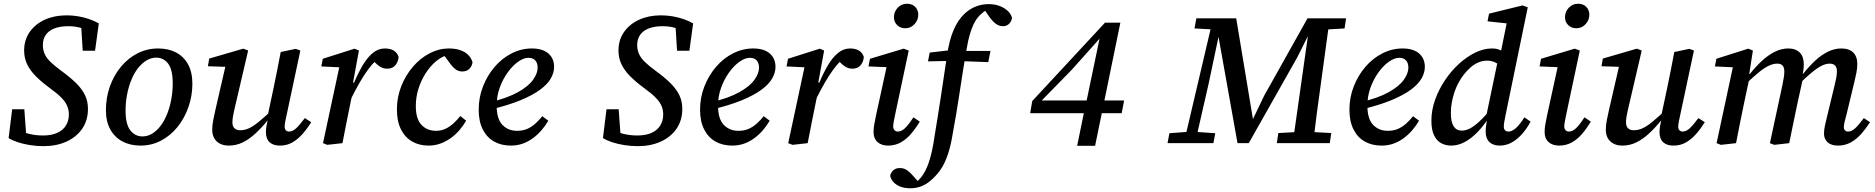

<svg xmlns="http://www.w3.org/2000/svg" viewBox="-20 -765 10020 1026"><path d="M26 -27 45 -181H110L121 -30L71 -74Q100 -59 134.5 -50Q169 -41 210 -41Q256 -41 287 -55.5Q318 -70 333 -95.5Q348 -121 348 -153Q348 -177 339.5 -198Q331 -219 309 -242Q287 -265 248 -293Q203 -326 172 -357Q141 -388 125 -421.5Q109 -455 109 -495Q109 -552 139 -594.5Q169 -637 220 -660Q271 -683 336 -683Q367 -683 397 -678Q427 -673 455 -663.5Q483 -654 508 -640L488 -494H422L413 -639L462 -594Q435 -610 406.5 -617.5Q378 -625 345 -625Q301 -625 270.5 -613Q240 -601 224.5 -578.5Q209 -556 209 -524Q209 -498 219 -476Q229 -454 251 -433Q273 -412 307 -387Q355 -352 386.5 -321Q418 -290 434 -257Q450 -224 450 -183Q450 -122 419.5 -77.5Q389 -33 335.5 -8.5Q282 16 212 16Q176 16 141 10.5Q106 5 76.5 -4.5Q47 -14 26 -27Z M731 13Q677 13 635.5 -8.5Q594 -30 570 -72.5Q546 -115 546 -176Q546 -243 567 -302.5Q588 -362 626 -408Q664 -454 715 -480Q766 -506 825 -506Q880 -506 921 -484.5Q962 -463 985 -421Q1008 -379 1008 -318Q1008 -253 987 -193Q966 -133 928.5 -86.5Q891 -40 840.5 -13.5Q790 13 731 13ZM741 -36Q770 -36 795 -52Q820 -68 840 -95Q860 -122 874 -158Q888 -194 895.5 -235.5Q903 -277 903 -319Q903 -393 878.5 -425Q854 -457 815 -457Q787 -457 762 -441.5Q737 -426 716.5 -399.5Q696 -373 681.5 -337Q667 -301 659 -259.5Q651 -218 651 -174Q651 -101 676.5 -68.5Q702 -36 741 -36Z M1202 13Q1175 13 1155 2.5Q1135 -8 1124.5 -27Q1114 -46 1114 -72Q1114 -96 1120 -126Q1126 -156 1132 -182L1191 -438L1213 -407L1091 -411L1098 -452L1280 -505L1306 -495L1237 -199Q1233 -182 1229.5 -166.5Q1226 -151 1224 -137Q1222 -123 1222 -111Q1222 -90 1233 -79.5Q1244 -69 1264 -69Q1288 -69 1311.5 -80Q1335 -91 1364.5 -115.5Q1394 -140 1434 -177L1439 -130H1417Q1381 -85 1346.5 -53Q1312 -21 1277 -4Q1242 13 1202 13ZM1476 13Q1440 13 1420.5 -5Q1401 -23 1401 -59Q1401 -75 1404 -92Q1407 -109 1412 -130H1407L1443 -300Q1453 -347 1462 -393.5Q1471 -440 1480 -487L1560 -504L1585 -495L1513 -157Q1508 -136 1504.5 -117Q1501 -98 1501 -87Q1501 -76 1507.5 -69Q1514 -62 1525 -62Q1543 -62 1561.5 -78.5Q1580 -95 1609 -134L1643 -112Q1622 -78 1597 -49.5Q1572 -21 1542.5 -4Q1513 13 1476 13Z M1853 -232 1847 -316H1869Q1891 -369 1916 -412.5Q1941 -456 1971 -481Q2001 -506 2036 -506Q2066 -506 2084.5 -494.5Q2103 -483 2110 -461Q2108 -434 2092.5 -416Q2077 -398 2050 -398Q2029 -398 2013 -407.5Q1997 -417 1980 -435L1964 -452L2018 -445L1989 -442Q1967 -421 1945.5 -391.5Q1924 -362 1901.5 -323Q1879 -284 1853 -232ZM1706 0 1799 -434 1822 -404 1697 -410 1705 -451 1875 -505 1898 -495 1867 -326 1875 -318 1855 -226Q1843 -169 1832 -112.5Q1821 -56 1810 0L1729 9Z M2270 13Q2220 13 2182 -9Q2144 -31 2122.5 -74Q2101 -117 2101 -180Q2101 -246 2124.5 -305Q2148 -364 2187.5 -409.5Q2227 -455 2276.5 -480.5Q2326 -506 2378 -506Q2415 -506 2441 -496.5Q2467 -487 2483 -470.5Q2499 -454 2505 -432Q2502 -411 2488 -397Q2474 -383 2450 -383Q2430 -383 2414 -395Q2398 -407 2382 -430L2342 -484H2395V-468H2363Q2335 -459 2306.5 -434.5Q2278 -410 2254 -372.5Q2230 -335 2216 -290.5Q2202 -246 2202 -198Q2202 -130 2232 -98Q2262 -66 2310 -66Q2338 -66 2361 -77Q2384 -88 2403.5 -106Q2423 -124 2440 -145L2471 -120Q2456 -94 2435 -69.5Q2414 -45 2388 -26.5Q2362 -8 2332.5 2.5Q2303 13 2270 13Z M2710 13Q2659 13 2620.5 -8.5Q2582 -30 2560 -73Q2538 -116 2538 -179Q2538 -244 2561 -303Q2584 -362 2623.5 -408Q2663 -454 2714.5 -480Q2766 -506 2822 -506Q2879 -506 2910 -479.5Q2941 -453 2941 -407Q2941 -377 2923.5 -346Q2906 -315 2866 -285.5Q2826 -256 2760.5 -229Q2695 -202 2598 -179L2596 -218Q2692 -241 2748 -272.5Q2804 -304 2828.5 -338.5Q2853 -373 2853 -403Q2853 -428 2840.5 -442Q2828 -456 2804 -456Q2778 -456 2748.5 -435Q2719 -414 2693 -378Q2667 -342 2650.5 -296.5Q2634 -251 2634 -201Q2634 -130 2664.5 -98Q2695 -66 2743 -66Q2775 -66 2799 -77Q2823 -88 2842.5 -106Q2862 -124 2878 -144L2910 -120Q2895 -94 2874.5 -70Q2854 -46 2828.5 -27Q2803 -8 2773.5 2.5Q2744 13 2710 13Z M3202 -27 3221 -181H3286L3297 -30L3247 -74Q3276 -59 3310.5 -50Q3345 -41 3386 -41Q3432 -41 3463 -55.5Q3494 -70 3509 -95.5Q3524 -121 3524 -153Q3524 -177 3515.5 -198Q3507 -219 3485 -242Q3463 -265 3424 -293Q3379 -326 3348 -357Q3317 -388 3301 -421.5Q3285 -455 3285 -495Q3285 -552 3315 -594.5Q3345 -637 3396 -660Q3447 -683 3512 -683Q3543 -683 3573 -678Q3603 -673 3631 -663.5Q3659 -654 3684 -640L3664 -494H3598L3589 -639L3638 -594Q3611 -610 3582.5 -617.5Q3554 -625 3521 -625Q3477 -625 3446.5 -613Q3416 -601 3400.5 -578.5Q3385 -556 3385 -524Q3385 -498 3395 -476Q3405 -454 3427 -433Q3449 -412 3483 -387Q3531 -352 3562.5 -321Q3594 -290 3610 -257Q3626 -224 3626 -183Q3626 -122 3595.5 -77.5Q3565 -33 3511.5 -8.5Q3458 16 3388 16Q3352 16 3317 10.5Q3282 5 3252.5 -4.5Q3223 -14 3202 -27Z M3893 13Q3842 13 3803.5 -8.5Q3765 -30 3743 -73Q3721 -116 3721 -179Q3721 -244 3744 -303Q3767 -362 3806.5 -408Q3846 -454 3897.5 -480Q3949 -506 4005 -506Q4062 -506 4093 -479.5Q4124 -453 4124 -407Q4124 -377 4106.5 -346Q4089 -315 4049 -285.5Q4009 -256 3943.5 -229Q3878 -202 3781 -179L3779 -218Q3875 -241 3931 -272.5Q3987 -304 4011.5 -338.5Q4036 -373 4036 -403Q4036 -428 4023.5 -442Q4011 -456 3987 -456Q3961 -456 3931.5 -435Q3902 -414 3876 -378Q3850 -342 3833.5 -296.5Q3817 -251 3817 -201Q3817 -130 3847.5 -98Q3878 -66 3926 -66Q3958 -66 3982 -77Q4006 -88 4025.5 -106Q4045 -124 4061 -144L4093 -120Q4078 -94 4057.5 -70Q4037 -46 4011.5 -27Q3986 -8 3956.5 2.5Q3927 13 3893 13Z M4339 -232 4333 -316H4355Q4377 -369 4402 -412.5Q4427 -456 4457 -481Q4487 -506 4522 -506Q4552 -506 4570.5 -494.5Q4589 -483 4596 -461Q4594 -434 4578.5 -416Q4563 -398 4536 -398Q4515 -398 4499 -407.5Q4483 -417 4466 -435L4450 -452L4504 -445L4475 -442Q4453 -421 4431.5 -391.5Q4410 -362 4387.5 -323Q4365 -284 4339 -232ZM4192 0 4285 -434 4308 -404 4183 -410 4191 -451 4361 -505 4384 -495 4353 -326 4361 -318 4341 -226Q4329 -169 4318 -112.5Q4307 -56 4296 0L4215 9Z M4648 -60Q4648 -79 4652 -101Q4656 -123 4662 -152L4724 -436L4744 -405L4621 -410L4629 -451L4809 -505L4836 -495L4765 -160Q4760 -136 4756.5 -118Q4753 -100 4753 -89Q4753 -77 4760 -69.5Q4767 -62 4778 -62Q4796 -62 4814.5 -78.5Q4833 -95 4861 -138L4895 -115Q4874 -80 4849 -50.5Q4824 -21 4793.5 -4Q4763 13 4726 13Q4690 13 4669 -6Q4648 -25 4648 -60ZM4817 -614Q4792 -614 4774.5 -630.5Q4757 -647 4757 -673Q4757 -702 4777 -723.5Q4797 -745 4827 -745Q4854 -745 4870.5 -728.5Q4887 -712 4887 -686Q4887 -658 4867 -636Q4847 -614 4817 -614Z M4845 241Q4813 241 4790.5 232Q4768 223 4754.5 208Q4741 193 4737 175Q4740 157 4753.5 145Q4767 133 4788 133Q4804 133 4816 138.5Q4828 144 4839.5 154.5Q4851 165 4865 181L4888 207L4871 205H4887L4879 207Q4891 196 4902 182.5Q4913 169 4924 149Q4934 130 4943 104Q4952 78 4960 42Q4968 6 4975 -43Q4993 -151 5009.5 -260Q5026 -369 5042 -478Q5054 -555 5076.5 -606Q5099 -657 5129.5 -687Q5160 -717 5194 -730Q5228 -743 5262 -743Q5298 -743 5324.5 -732Q5351 -721 5367.5 -704.5Q5384 -688 5388 -669Q5385 -650 5372 -637.5Q5359 -625 5341 -625Q5319 -625 5302 -637.5Q5285 -650 5266 -676L5238 -717L5257 -716H5248H5256Q5237 -703 5220.5 -688Q5204 -673 5190.5 -650Q5177 -627 5165 -589Q5153 -551 5143 -491Q5125 -384 5108 -270.5Q5091 -157 5071 -50Q5062 6 5049 48Q5036 90 5019 120.5Q5002 151 4980 174Q4962 194 4941 209.5Q4920 225 4896 233Q4872 241 4845 241ZM4939 -437 4948 -484 5075 -499V-493H5273L5261 -433L5072 -440Z M5736 14 5777 -186 5782 -205 5856 -560H5825L5877 -582L5708 -393L5533 -214L5549 -263L5548 -228H5987L5974 -160H5485L5496 -225L5885 -644H5967L5832 14Z M6219 0 6229 -53 6333 -61H6360L6474 -53L6464 0ZM6306 0 6460 -656H6510L6438 -315L6366 0ZM6593 0 6490 -576 6475 -582 6473 -607 6363 -613 6373 -667H6586L6678 -113H6668L6735 -253L6967 -667H7018V-592H6979L6912 -458L6653 0ZM6803 0 6811 -54 6939 -61H6966L7094 -54L7086 0ZM6888 0 6977 -628 6999 -667H7086L7038 -315Q7027 -237 7016.5 -157.5Q7006 -78 6997 0ZM7027 -606 7028 -667H7173L7165 -613L7046 -606Z M7363 13Q7312 13 7273.5 -8.5Q7235 -30 7213 -73Q7191 -116 7191 -179Q7191 -244 7214 -303Q7237 -362 7276.5 -408Q7316 -454 7367.5 -480Q7419 -506 7475 -506Q7532 -506 7563 -479.5Q7594 -453 7594 -407Q7594 -377 7576.5 -346Q7559 -315 7519 -285.5Q7479 -256 7413.5 -229Q7348 -202 7251 -179L7249 -218Q7345 -241 7401 -272.5Q7457 -304 7481.5 -338.5Q7506 -373 7506 -403Q7506 -428 7493.5 -442Q7481 -456 7457 -456Q7431 -456 7401.5 -435Q7372 -414 7346 -378Q7320 -342 7303.5 -296.5Q7287 -251 7287 -201Q7287 -130 7317.5 -98Q7348 -66 7396 -66Q7428 -66 7452 -77Q7476 -88 7495.5 -106Q7515 -124 7531 -144L7563 -120Q7548 -94 7527.5 -70Q7507 -46 7481.5 -27Q7456 -8 7426.5 2.5Q7397 13 7363 13Z M7735 13Q7705 13 7681 0Q7657 -13 7643 -42.5Q7629 -72 7629 -120Q7629 -176 7648.5 -231Q7668 -286 7701 -335.5Q7734 -385 7776 -423.5Q7818 -462 7863.5 -484Q7909 -506 7953 -506Q7975 -506 7991.5 -499.5Q8008 -493 8023 -479.5Q8038 -466 8055 -444L8013 -396Q7993 -420 7972 -430.5Q7951 -441 7926 -441Q7903 -441 7880.5 -431.5Q7858 -422 7838.5 -405Q7819 -388 7802 -366Q7787 -347 7774 -323Q7761 -299 7752 -272Q7743 -245 7738 -217Q7733 -189 7733 -162Q7733 -113 7748 -90Q7763 -67 7791 -67Q7811 -67 7833 -77.5Q7855 -88 7884.5 -115Q7914 -142 7953 -190L7960 -134H7934Q7906 -90 7873.5 -57Q7841 -24 7806 -5.5Q7771 13 7735 13ZM7994 13Q7959 13 7939 -6Q7919 -25 7919 -62Q7919 -76 7921 -90.5Q7923 -105 7926 -126L7919 -130L7985 -446L7995 -462L8037 -669L8061 -637L7929 -651L7937 -692L8116 -736L8144 -726L8026 -153Q8021 -129 8018.5 -114Q8016 -99 8016 -88Q8016 -76 8022.5 -69Q8029 -62 8041 -62Q8059 -62 8079.5 -79.5Q8100 -97 8126 -138L8159 -115Q8140 -79 8114.5 -50Q8089 -21 8059 -4Q8029 13 7994 13Z M8234 -60Q8234 -79 8238 -101Q8242 -123 8248 -152L8310 -436L8330 -405L8207 -410L8215 -451L8395 -505L8422 -495L8351 -160Q8346 -136 8342.5 -118Q8339 -100 8339 -89Q8339 -77 8346 -69.5Q8353 -62 8364 -62Q8382 -62 8400.5 -78.5Q8419 -95 8447 -138L8481 -115Q8460 -80 8435 -50.5Q8410 -21 8379.5 -4Q8349 13 8312 13Q8276 13 8255 -6Q8234 -25 8234 -60ZM8403 -614Q8378 -614 8360.5 -630.5Q8343 -647 8343 -673Q8343 -702 8363 -723.5Q8383 -745 8413 -745Q8440 -745 8456.5 -728.5Q8473 -712 8473 -686Q8473 -658 8453 -636Q8433 -614 8403 -614Z M8649 13Q8622 13 8602 2.5Q8582 -8 8571.5 -27Q8561 -46 8561 -72Q8561 -96 8567 -126Q8573 -156 8579 -182L8638 -438L8660 -407L8538 -411L8545 -452L8727 -505L8753 -495L8684 -199Q8680 -182 8676.5 -166.5Q8673 -151 8671 -137Q8669 -123 8669 -111Q8669 -90 8680 -79.5Q8691 -69 8711 -69Q8735 -69 8758.5 -80Q8782 -91 8811.5 -115.5Q8841 -140 8881 -177L8886 -130H8864Q8828 -85 8793.5 -53Q8759 -21 8724 -4Q8689 13 8649 13ZM8923 13Q8887 13 8867.5 -5Q8848 -23 8848 -59Q8848 -75 8851 -92Q8854 -109 8859 -130H8854L8890 -300Q8900 -347 8909 -393.5Q8918 -440 8927 -487L9007 -504L9032 -495L8960 -157Q8955 -136 8951.5 -117Q8948 -98 8948 -87Q8948 -76 8954.5 -69Q8961 -62 8972 -62Q8990 -62 9008.5 -78.5Q9027 -95 9056 -134L9090 -112Q9069 -78 9044 -49.5Q9019 -21 8989.5 -4Q8960 13 8923 13Z M9176 9 9153 0 9246 -434 9269 -404 9144 -410 9152 -451 9322 -505 9347 -495 9326 -360H9331L9302 -224Q9290 -168 9279 -112Q9268 -56 9257 0ZM9461 9 9438 0 9504 -307Q9508 -328 9511.5 -347Q9515 -366 9515 -382Q9515 -405 9505.5 -415Q9496 -425 9477 -425Q9456 -425 9432.5 -414Q9409 -403 9380.5 -380Q9352 -357 9315 -322L9314 -370H9331Q9362 -409 9395.5 -440Q9429 -471 9464.5 -488.5Q9500 -506 9536 -506Q9576 -506 9597.5 -484Q9619 -462 9619 -421Q9619 -402 9615.5 -382Q9612 -362 9609 -347L9614 -344L9586 -217Q9575 -163 9563.5 -109Q9552 -55 9541 0ZM9802 13Q9765 13 9746 -5Q9727 -23 9727 -51Q9727 -72 9732 -93.5Q9737 -115 9743 -141L9781 -298Q9787 -322 9791.5 -344Q9796 -366 9796 -383Q9796 -405 9786 -415Q9776 -425 9757 -425Q9737 -425 9714 -413.5Q9691 -402 9662.5 -378.5Q9634 -355 9596 -318L9595 -370H9615Q9646 -409 9679 -440Q9712 -471 9747.5 -488.5Q9783 -506 9819 -506Q9861 -506 9883 -484.5Q9905 -463 9905 -423Q9905 -401 9900 -375.5Q9895 -350 9889 -326L9847 -152Q9841 -131 9837 -114Q9833 -97 9833 -86Q9833 -75 9839 -68.5Q9845 -62 9856 -62Q9874 -62 9892.5 -78.5Q9911 -95 9940 -134L9973 -112Q9952 -79 9927 -50.5Q9902 -22 9871 -4.5Q9840 13 9802 13Z"/></svg>

Font: Source Serif 4 Medium
Style: Italic
Weight: 500
Italic angle: -12°
Designer: Frank Grießhammer
Foundry: Adobe Systems Incorporated
Version: Version 4.004;hotconv 1.0.116;makeotfexe 2.5.65601